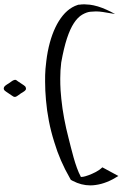

<svg xmlns="http://www.w3.org/2000/svg" viewBox="157 -571 623 977"><g transform="rotate(90 468.5 -82.5)"><path d="M426.3 97.7Q429.2 96.7 431.6 96.7Q434.1 96.7 436 97.7Q439.9 100.1 443.6 104.5Q447.3 108.9 450 114Q452.6 119.1 455.1 122.6Q459 128.9 465.1 136.5Q471.2 144 473.1 151.4V153.3Q473.1 157.7 471.2 161.1Q468.8 165 465.8 169.4L446.3 198.2Q443.8 202.1 440.7 205.3Q437.5 208.5 433.6 209.5Q431.6 210 429.7 210Q426.8 210 423.8 208.5Q419.4 206.1 416 202.1Q412.6 198.2 409.7 193.4Q406.7 188.5 404.3 184.6Q400.4 178.2 394.3 170.4Q388.2 162.6 386.7 155.3Q386.2 153.8 386.2 152.3Q386.2 148.4 388.2 145.5Q390.6 141.6 394 137.7L413.1 108.9Q415.5 105 418.9 101.6Q422.4 98.1 426.3 97.7ZM875.5 -373.5Q894.5 -343.8 906 -314.9Q917.5 -286.1 921.4 -256.8Q923.3 -243.7 923.3 -230.5Q923.3 -185.1 900.4 -141.1L895 -131.3L885.3 -126Q842.3 -101.1 796.6 -81.3Q751 -61.5 703.6 -47.4Q649.9 -30.3 595.7 -19.8Q541.5 -9.3 488.8 -4.9Q440.9 -0.5 395 -0.5Q390.1 -0.5 362.8 -0.7Q335.4 -1 289.6 -6.8Q240.7 -12.7 197.8 -24.4Q154.8 -36.1 119.9 -52.7Q85 -69.3 58.8 -90.8Q32.7 -112.3 17.6 -138.2Q13.7 -145 10.5 -152.1Q7.3 -159.2 4.9 -167L3.9 -170.9V-174.3Q2 -187 2 -200.2Q2 -210.9 3.9 -228.3Q5.9 -245.6 12.7 -269Q19.5 -291 29.3 -312.7Q39.1 -334.5 51.3 -356.4Q45.4 -323.7 41 -294.4Q38.1 -275.9 38.1 -258.8Q38.1 -248.5 39.8 -230.5Q41.5 -212.4 54.4 -189.7Q67.4 -167 96.9 -147.5Q126.5 -127.9 175.3 -111.8Q224.1 -95.7 298.3 -82.5Q337.4 -77.6 379.4 -77.6Q383.3 -77.6 408.4 -77.9Q433.6 -78.1 482.7 -83Q531.7 -87.9 582.5 -97.4Q633.3 -106.9 683.6 -120.1Q704.1 -125.5 730 -131.8Q755.9 -138.2 782.5 -145.8Q809.1 -153.3 834.2 -162.4Q859.4 -171.4 877.9 -181.6L878.9 -181.2Q880.4 -181.2 880.4 -185.5Q880.4 -188 879.2 -195.8Q877.9 -203.6 871.6 -221.4Q865.2 -239.3 855 -258.8Q844.7 -278.3 831.5 -292Z"/></g></svg>

Font: Dima Niloofar
Style: Regular
Weight: 400
Designer: R.Balvardi
Foundry: Dima Software Group
Version: Version 3.00;November 13, 2018;FontCreator 11.5.0.2427 64-bi